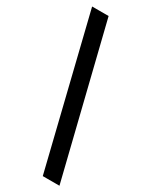

<svg xmlns="http://www.w3.org/2000/svg" viewBox="-204 -774 646 817"><g transform="rotate(30 118.5 -365.0)"><path d="M249 0H167L-12 -730H69Z"/></g></svg>

Font: Medium
Style: Regular
Weight: 500
Designer: Fernando Haro
Foundry: deFharo
Version: Version 1.787